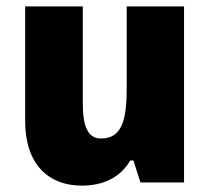

<svg xmlns="http://www.w3.org/2000/svg" viewBox="-20 -573 658 603"><path d="M558 -553H378V-300C378 -197 364 -138 297 -138C256 -138 240 -176 240 -249V-553H59V-193C59 -56 133 10 237 10C302 10 357 -14 389 -69H399L421 0H558Z"/></svg>

Font: Noto Sans Thai SemCond Blk
Style: Regular
Weight: 900
Width: 4
Designer: Monotype Design Team
Foundry: Monotype Imaging Inc.
Version: Version 2.002